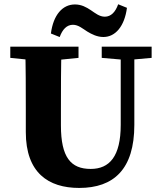

<svg xmlns="http://www.w3.org/2000/svg" viewBox="-20 -880 771 918"><path d="M358.6 18.6C523.9 18.6 622.3 -70.9 622.3 -283.1V-657H557.2V-283.1C557.2 -132.3 503.5 -72.3 413.7 -72.3C319 -72.3 271.3 -127 271.3 -280.3V-357.1C271.3 -457.8 271.3 -558.9 274.3 -657H100.4C103.4 -556.9 103.4 -455.8 103.4 -357.1V-248.4C103.4 -54.5 210.7 18.6 358.6 18.6ZM29.2 -603.3 177.9 -588.3H206.6L355.4 -603.3V-657H29.2V-603.3ZM466.4 -603.3 572.8 -594.1H602.2L705 -603.3V-657H466.4V-603.3ZM223.4 -719.8 265.4 -702.9C278.5 -739.2 299.2 -761.5 328.6 -761.5C355 -761.5 375.3 -742.9 397.4 -729.1C418.7 -716.2 444.6 -703.1 474.4 -703.1C532 -703.1 575.5 -754.8 587 -842.6L545 -859.6C531.9 -822.5 510.8 -800.2 481.1 -800.2C455.4 -800.2 435.1 -817.4 414.6 -831.1C392.9 -845.6 369.5 -858.7 338.2 -858.7C278.7 -858.7 234.7 -808.4 223.4 -719.8Z"/></svg>

Font: Source Serif Variable
Style: Regular
Weight: 389
Designer: Frank Grießhammer
Foundry: Adobe Systems Incorporated
Version: Version 3.001;hotconv 1.0.111;makeotfexe 2.5.65597